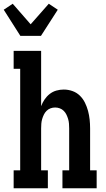

<svg xmlns="http://www.w3.org/2000/svg" viewBox="-45 -1007 565 1027"><path d="M64 -815 -25 -955 23 -987 119 -877 216 -987 264 -955 174 -815ZM28 0V-96H63V-639H28V-735H175V-439Q182 -458 193.5 -475Q205 -492 221 -504.5Q237 -517 256.5 -522.5Q276 -528 296 -528Q320 -528 342.5 -520Q365 -512 382 -495.5Q399 -479 409.5 -457.5Q420 -436 426 -413.5Q432 -391 434.5 -367.5Q437 -344 437 -320V-96H472V0H289V-96H325V-320Q325 -333 324 -345.5Q323 -358 319.5 -370Q316 -382 310.5 -393.5Q305 -405 296 -414Q287 -423 275 -427.5Q263 -432 250 -432Q237 -432 225 -427.5Q213 -423 204 -414Q195 -405 189.5 -393.5Q184 -382 180.5 -370Q177 -358 176 -345.5Q175 -333 175 -320V-96H211V0Z"/></svg>

Font: Iosevka Curly Slab
Style: Bold
Weight: 700
Monospace: yes
Designer: Belleve Invis
Foundry: Belleve Invis
Version: Version 22.1.2; ttfautohint (v1.8.4)